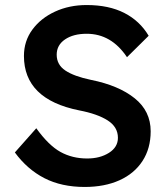

<svg xmlns="http://www.w3.org/2000/svg" viewBox="-20 -732 667 762"><path d="M316 10Q224 10 156 -25Q88 -60 39 -127L124 -223Q173 -155 220 -129Q267 -103 326 -103Q377 -103 412.5 -125.5Q448 -148 448 -185Q448 -228 407.5 -254Q367 -280 294 -294Q75 -338 75 -510Q75 -569 108.5 -614.5Q142 -660 198.5 -686Q255 -712 324 -712Q412 -712 473.5 -680.5Q535 -649 570 -590L484 -505Q422 -598 324 -598Q271 -598 238 -575.5Q205 -553 205 -515Q205 -475 239.5 -452Q274 -429 341 -415Q451 -393 514.5 -342Q578 -291 578 -211Q578 -143 545.5 -93Q513 -43 454 -16.5Q395 10 316 10Z"/></svg>

Font: Lexend Deca Medium
Style: Regular
Weight: 500
Designer: Bonnie Shaver-Troup, Thomas Jockin
Foundry: Lexend
Version: Version 1.008; ttfautohint (v1.8.4.7-5d5b)